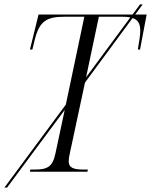

<svg xmlns="http://www.w3.org/2000/svg" viewBox="-49 -780 686 872"><path d="M-29 72H-17L245 -281L203 -84C190 -21 165 -10 108 -10H89L87 0H348L350 -10H332C286 -10 263 -17 263 -48C263 -58 265 -69 268 -83L337 -405L553 -698C578 -690 588 -672 588 -640C588 -621 584 -597 577 -555H587L617 -714H565L599 -760H587L553 -714H126L87 -555H98L110 -604C131 -684 163 -704 244 -704H334L250 -305ZM400 -704H507C521 -704 533 -703 543 -701L342 -429Z"/></svg>

Font: Noto Serif Display SemiCondensed Light
Style: Italic
Weight: 300
Width: 4
Italic angle: -12°
Designer: Monotype Design Team
Foundry: Monotype Imaging Inc.
Version: Version 2.009